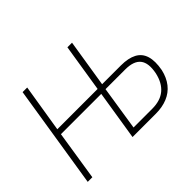

<svg xmlns="http://www.w3.org/2000/svg" viewBox="-137 -971 1236 1236"><g transform="rotate(-45 481.5 -352.5)"><path d="M53 0 165 -705H207L154 -378H521L573 -705H615L563 -379H734Q801 -379 842.5 -357Q884 -335 898 -289Q912 -243 899 -172Q886 -115 855.5 -76.5Q825 -38 778.5 -19Q732 0 673 0H461L515 -339H148L95 0ZM509 -39H679Q753 -39 797 -75.5Q841 -112 857 -184Q873 -264 843 -302.5Q813 -341 735 -341H556Z"/></g></svg>

Font: Nunito Sans 10pt Condensed ExtraLight
Style: Italic
Weight: 250
Width: 3
Italic angle: -9°
Designer: Vernon Adams
Foundry: Vernon Adams
Version: Version 3.101;gftools[0.9.27]